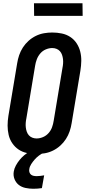

<svg xmlns="http://www.w3.org/2000/svg" viewBox="-20 -944 540 1187"><path d="M206 8Q176 8 147 2Q118 -4 95 -19.5Q72 -35 56 -58.5Q40 -82 33.5 -110Q27 -138 27 -167.5Q27 -197 32 -228L86 -552Q90 -578 98.5 -603Q107 -628 121.5 -650.5Q136 -673 156.5 -691.5Q177 -710 201.5 -722Q226 -734 252 -738.5Q278 -743 303 -743Q333 -743 362 -737Q391 -731 414.5 -715.5Q438 -700 453.5 -676.5Q469 -653 476 -625Q483 -597 482.5 -567.5Q482 -538 477 -507L423 -183Q419 -157 410.5 -132Q402 -107 387.5 -84.5Q373 -62 352.5 -43.5Q332 -25 307.5 -13Q283 -1 257 3.5Q231 8 206 8ZM206 -88Q226 -88 246 -96.5Q266 -105 280.5 -121.5Q295 -138 302 -158Q309 -178 312 -198L366 -523Q369 -537 370 -551Q371 -565 369.5 -578.5Q368 -592 363.5 -605Q359 -618 350.5 -627.5Q342 -637 329.5 -642Q317 -647 303 -647Q283 -647 263 -638.5Q243 -630 229 -613.5Q215 -597 207.5 -577Q200 -557 197 -537L143 -212Q140 -198 139 -184Q138 -170 139.5 -156.5Q141 -143 145.5 -130Q150 -117 158.5 -107.5Q167 -98 179.5 -93Q192 -88 206 -88ZM186 223Q162 223 138 218Q114 213 96.5 199.5Q79 186 70 164Q61 142 65 117Q68 98 78 79.5Q88 61 101 45Q114 29 130 15.5Q146 2 165 -8H252L251 0Q235 7 220.5 18Q206 29 194.5 42Q183 55 173 70.5Q163 86 161 102Q159 112 162 121Q165 130 171.5 135.5Q178 141 187.5 143Q197 145 207 145Q218 145 229 143.5Q240 142 253 140L239 219Q226 221 212.5 222Q199 223 186 223ZM491 -846H191L190 -924H490Z"/></svg>

Font: Iosevka Term Curly Oblique
Style: Bold
Weight: 700
Italic angle: -9°
Designer: Belleve Invis
Foundry: Belleve Invis
Version: Version 32.3.0